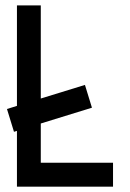

<svg xmlns="http://www.w3.org/2000/svg" viewBox="-20 -704 490 724"><path d="M133.8 -90.3H406.2V0H43.9V-210.4L32.7 -207L6.3 -293L43.9 -304.7V-683.6H133.8V-332.5L300.3 -383.8L326.7 -297.9L133.8 -238.3Z"/></svg>

Font: Anka/Coder Narrow
Style: Bold
Weight: 700
Width: 3
Monospace: yes
Version: Version 001.100